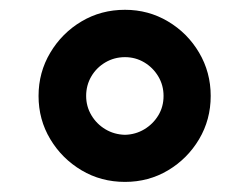

<svg xmlns="http://www.w3.org/2000/svg" viewBox="-20 -752 499 384"><path d="M230 -388.2Q182.1 -388.2 143.1 -411.4Q104 -434.6 80.6 -473.6Q57.1 -512.7 57.1 -560.1Q57.1 -607.4 80.6 -646.7Q104 -686 143.1 -709.2Q182.1 -732.4 230 -732.4Q276.9 -732.4 315.9 -709.2Q355 -686 378.2 -646.7Q401.4 -607.4 401.4 -560.1Q401.4 -512.7 378.2 -473.6Q355 -434.6 316.2 -411.4Q277.3 -388.2 230 -388.2ZM230 -482.4Q251 -482.9 268.6 -493.4Q286.1 -503.9 296.6 -521.2Q307.1 -538.6 307.1 -560.1Q307.1 -581.5 296.6 -599.1Q286.1 -616.7 268.6 -627.2Q251 -637.7 230 -637.7Q208.5 -637.7 190.7 -627.2Q172.9 -616.7 162.6 -599.1Q152.3 -581.5 152.3 -560.1Q152.3 -539.1 162.8 -521.5Q173.3 -503.9 190.9 -493.4Q208.5 -482.9 230 -482.4Z"/></svg>

Font: Inter Cardless
Style: Bold
Weight: 700
Designer: Rasmus Andersson
Foundry: rsms
Version: Version 4.001;git-9221beed3